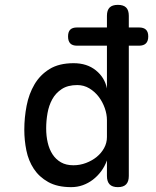

<svg xmlns="http://www.w3.org/2000/svg" viewBox="-20 -760 640 790"><path d="M297 -572Q278 -572 269 -581.5Q260 -591 260 -610Q260 -629 269 -638Q278 -647 297 -647H420V-695Q420 -718 431 -729Q442 -740 465 -740Q488 -740 499 -729Q510 -718 510 -695V-647H552Q571 -647 580.5 -638Q590 -629 590 -610Q590 -591 580.5 -581.5Q571 -572 552 -572H510V-36Q510 -13 499 -1.5Q488 10 465 10Q442 10 431 -1.5Q420 -13 420 -36V-100Q411 -75 396 -55Q381 -35 362 -20.5Q343 -6 320.5 2Q298 10 273 10Q216 10 178.5 -11Q141 -32 119 -65.5Q97 -99 88.5 -141Q80 -183 80 -226Q80 -276 89.5 -325Q99 -374 122 -413Q145 -452 184 -476Q223 -500 283 -500Q338 -500 374.5 -470.5Q411 -441 420 -396V-572ZM282 -80Q309 -80 334 -89.5Q359 -99 378 -114.5Q397 -130 408.5 -151Q420 -172 420 -196V-266Q420 -290 411 -315.5Q402 -341 386 -362Q370 -383 347.5 -396.5Q325 -410 298 -410Q259 -410 234 -393.5Q209 -377 195 -351.5Q181 -326 175.5 -294.5Q170 -263 170 -232Q170 -200 176.5 -172.5Q183 -145 196.5 -124.5Q210 -104 231 -92Q252 -80 282 -80Z"/></svg>

Font: Maple Mono NF
Style: Regular
Weight: 400
Monospace: yes
Designer: subframe7536
Version: Version 7.000